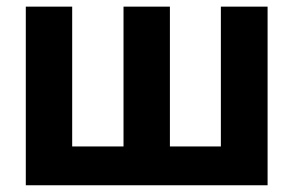

<svg xmlns="http://www.w3.org/2000/svg" viewBox="-20 -550 867 570"><path d="M194.3 -530.3V-115.2H346.7V-530.3H484.4V-115.2H635.7V-530.3H774.4V0H56.6V-530.3Z"/></svg>

Font: Pretendard Std
Style: Bold
Weight: 700
Designer: Base glyphs from Inter by Rasmus Andersson; Hangeul glyphs from Noto Sans CJK(Source Han Sans) by Jang Soo-young and Kan
Foundry: Kil Hyung-jin
Version: Version 1.309